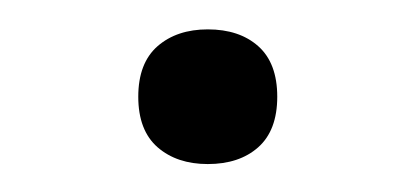

<svg xmlns="http://www.w3.org/2000/svg" viewBox="-20 -318 290 134"><path d="M125 -297.5Q147 -297.5 160.2 -285.8Q173.5 -274 173.5 -250.5Q173.5 -227 160.2 -215.2Q147 -203.5 125 -203.5Q103.5 -203.5 90 -215.2Q76.5 -227 76.5 -250.5Q76.5 -274 90 -285.8Q103.5 -297.5 125 -297.5Z"/></svg>

Font: Newsreader 9pt ExtraLight
Style: Regular
Weight: 250
Designer: Hugues Gentile
Foundry: Production Type
Version: Version 1.003